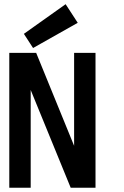

<svg xmlns="http://www.w3.org/2000/svg" viewBox="-20 -887 586 907"><path d="M431.2 0H314L125 -461.9V0H23.9V-637.2H150.9L330.1 -198.2V-637.2H431.2ZM347.2 -779.3 136.2 -660.2 92.8 -727.1 290 -867.2Z"/></svg>

Font: Anonymous Pro
Style: Bold
Weight: 700
Monospace: yes
Designer: Mark Simonson
Version: Version 1.003